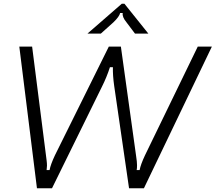

<svg xmlns="http://www.w3.org/2000/svg" viewBox="-20 -1014 1161 1034"><path d="M179 0 84 -763H153L228 -174Q229 -166 231 -150.5Q233 -135 233 -122Q233 -114 231 -98H247Q252 -127 276 -178L566 -763H631L713 -174Q718 -142 718 -124Q718 -107 716 -98H732Q737 -127 761 -178L1045 -763H1121L755 0H675L595 -551Q587 -607 588 -652H572Q555 -599 529 -547L260 0ZM451 -833 636 -994H650L779 -833H707L661 -894Q637 -923 641 -944H627Q623 -925 591 -894L523 -833Z"/></svg>

Font: Open Sauce Sans Light Italic
Style: Regular
Weight: 300
Italic angle: -10°
Designer: Alfredo Marco Pradil
Foundry: Creative Sauce Fz LLC
Version: Version 1.477